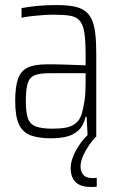

<svg xmlns="http://www.w3.org/2000/svg" viewBox="-20 -538 469 758"><path d="M181 8Q133 8 101.5 -3.5Q70 -15 55 -46.5Q40 -78 40 -139Q40 -195 51 -226.5Q62 -258 89 -271Q116 -284 165 -284Q178 -284 196.5 -284Q215 -284 237 -283Q259 -282 280 -281.5Q301 -281 318 -280V-324Q318 -378 313 -409.5Q308 -441 294.5 -456.5Q281 -472 256 -476Q231 -480 191 -480Q174 -480 151 -478.5Q128 -477 106 -474.5Q84 -472 65 -468V-506Q97 -512 131 -515Q165 -518 202 -518Q242 -518 269.5 -513Q297 -508 314.5 -495.5Q332 -483 342 -461.5Q352 -440 356 -407Q360 -374 360 -329V0H326L322 -77H318Q310 -42 290 -23.5Q270 -5 242.5 1.5Q215 8 181 8ZM186 -30Q217 -30 239.5 -34Q262 -38 278 -50.5Q294 -63 302 -86Q310 -114 314 -142.5Q318 -171 318 -209V-249H175Q138 -249 117.5 -241Q97 -233 89.5 -209.5Q82 -186 82 -139Q82 -95 90 -71.5Q98 -48 121 -39Q144 -30 186 -30ZM337 200Q309 200 291.5 190.5Q274 181 266.5 164Q259 147 259 127Q259 94 279.5 56.5Q300 19 331 -10L361 0Q348 12 333.5 32.5Q319 53 308.5 76Q298 99 298 120Q298 138 308.5 151.5Q319 165 345 165Q348 165 351.5 165Q355 165 362 164V199Q354 200 349 200Q344 200 337 200Z"/></svg>

Font: Saira Condensed ExtraLight
Style: Regular
Weight: 250
Width: 3
Designer: Hector Gatti with collaboration of the Omnibus-Type team
Foundry: Omnibus-Type
Version: Version 1.101